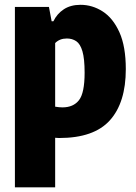

<svg xmlns="http://www.w3.org/2000/svg" viewBox="-20 -578 579 818"><path d="M43.5 220V-548.5H188.5L200 -487.5H207.5Q223 -519.5 252 -538.5Q281 -557.5 323 -557.5Q373.5 -557.5 417.5 -529.2Q461.5 -501 488.8 -440.5Q516 -380 516 -283.5Q516 -141 448.2 -65.5Q380.5 10 232 10Q224.5 10 215 9V220ZM246 -120.5Q292.5 -120.5 316.5 -151.2Q340.5 -182 340.5 -268Q340.5 -328 331.2 -359.5Q322 -391 304.8 -402.5Q287.5 -414 265 -414Q234 -414 215 -394.5V-123.5Q233 -120.5 246 -120.5Z"/></svg>

Font: Encode Sans Condensed Condensed ExtraBold
Style: Regular
Weight: 800
Width: 3
Designer: Multiple Designers
Foundry: Impallari Type
Version: Version 3.000; ttfautohint (v1.8.3) -l 8 -r 50 -G 200 -x 14 